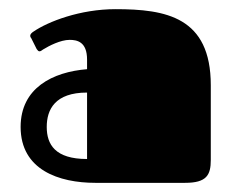

<svg xmlns="http://www.w3.org/2000/svg" viewBox="-20 -735 520 419"><path d="M384 -336C431 -336 440 -353 440 -386V-549C440 -698 342 -715 232 -715C155 -715 85 -688 53 -666C50 -664 46 -661 46 -657C46 -656 46 -654 48 -652L60 -628C62 -625 64 -623 66 -623C69 -623 71 -625 74 -627C87 -635 112 -648 132 -648C148 -648 170 -644 170 -605V-584C95 -578 25 -543 25 -458C25 -364 109 -336 188 -336ZM170 -533V-388C100 -388 82 -420 82 -458C82 -496 100 -533 170 -533Z"/></svg>

Font: Fascinate
Style: Regular
Weight: 900
Designer: Astigmatic (AOETI)
Foundry: Astigmatic (AOETI)
Version: Version 1.000